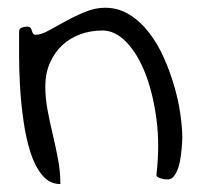

<svg xmlns="http://www.w3.org/2000/svg" viewBox="-20 -462 500 486"><path d="M28.3 -380.9Q28.3 -389.6 34.7 -392.1Q41 -394.5 48.8 -394.5Q54.7 -394.5 57.1 -391.6Q59.6 -388.7 60.5 -384.8Q61.5 -380.9 63.5 -377.4Q65.4 -374 70.3 -374Q84 -374 103.5 -384.8Q123 -395.5 146 -408.2Q168.9 -420.9 194.8 -431.6Q220.7 -442.4 246.1 -442.4Q279.3 -442.4 307.1 -425.3Q335 -408.2 356.9 -379.9Q378.9 -351.6 394.5 -316.4Q410.2 -281.2 420.9 -244.6Q431.6 -208 436.5 -173.3Q441.4 -138.7 441.4 -113.3Q441.4 -104.5 439.9 -86.9Q438.5 -69.3 435.1 -51.8Q431.6 -34.2 423.8 -21Q416 -7.8 404.3 -7.8Q402.3 -7.8 397.5 -8.3Q392.6 -8.8 387.7 -10.3Q382.8 -11.7 379.4 -13.7Q376 -15.6 376 -19.5Q384.8 -94.7 376 -160.6Q367.2 -226.6 347.7 -276.4Q328.1 -326.2 299.8 -355.5Q271.5 -384.8 239.3 -384.8Q209 -384.8 182.6 -375Q156.2 -365.2 136.7 -346.7Q117.2 -328.1 106 -301.8Q94.7 -275.4 94.7 -244.1Q94.7 -212.9 100.6 -182.1Q106.4 -151.4 113.8 -120.6Q121.1 -89.8 127 -58.6Q132.8 -27.3 132.8 3.9Q105.5 3.9 86.9 -18.6Q68.4 -41 57.1 -76.2Q45.9 -111.3 39.6 -155.3Q33.2 -199.2 30.8 -241.7Q28.3 -284.2 28.3 -321.8Q28.3 -359.4 28.3 -380.9Z"/></svg>

Font: Indie Flower
Style: Regular
Weight: 400
Designer: Kimberly Geswein
Foundry: Kimberly Geswein
Version: Version 1.001 2010